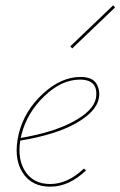

<svg xmlns="http://www.w3.org/2000/svg" viewBox="-20 -698 452 721"><path d="M412 -670 251 -516 244 -524 405 -678ZM282 -409Q327 -409 342 -384Q357 -359 351 -328Q341 -278 265 -235Q189 -192 56 -170Q45 -98 76 -52.5Q107 -7 169 -7Q234 -7 295 -65L303 -58Q239 3 169 3Q97 3 63.5 -52Q30 -107 50 -194Q71 -281 140 -345Q209 -409 282 -409ZM340 -328Q352 -399 280 -399Q211 -399 146.5 -337Q82 -275 61 -194L58 -180Q181 -201 255.5 -241.5Q330 -282 340 -328Z"/></svg>

Font: EauTestInfant Hairline
Style: Italic
Weight: 250
Italic angle: -12°
Designer: Christian Thalmann (Catharsis Fonts)
Version: Version 0.001;PS 000.001;hotconv 1.0.88;makeotf.lib2.5.64775